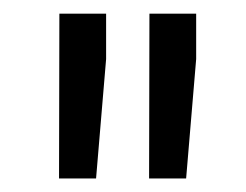

<svg xmlns="http://www.w3.org/2000/svg" viewBox="-20 -770 360 281"><path d="M135.3 -683.6 120.6 -508.8H66.4L66.9 -750H135.3ZM267.1 -683.6 252.4 -508.8H198.2L198.7 -750H267.1Z"/></svg>

Font: APIMedia Roboto
Style: Regular
Weight: 400
Designer: Google
Version: Version 2.137; 2017